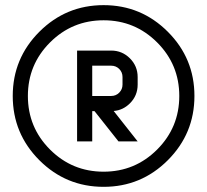

<svg xmlns="http://www.w3.org/2000/svg" viewBox="-20 -723 802 743"><path d="M410.2 -527.3Q452.6 -527.3 482.7 -497.3Q512.7 -467.3 512.7 -424.8V-395.5Q512.7 -353 482.9 -323.2Q456.1 -296.4 419.9 -293.5L512.7 -175.8H438.5L345.7 -293H336.9V-175.8H278.3V-527.3ZM454.1 -424.8Q454.1 -443.4 441.4 -456.1Q428.7 -468.8 410.2 -468.8H336.9V-351.6H410.2Q428.7 -351.6 441.4 -364.5Q454.1 -377.4 454.1 -395.5ZM380.9 -58.6Q502.4 -58.6 588.1 -144.3Q673.8 -230 673.8 -351.6Q673.8 -473.1 588.1 -558.8Q502.4 -644.5 380.9 -644.5Q259.3 -644.5 173.6 -558.8Q87.9 -473.1 87.9 -351.6Q87.9 -230 173.6 -144.3Q259.3 -58.6 380.9 -58.6ZM380.9 0Q235.4 0 132.3 -103Q29.3 -206.1 29.3 -351.6Q29.3 -497.1 132.3 -600.1Q235.4 -703.1 380.9 -703.1Q526.4 -703.1 629.4 -600.1Q732.4 -497.1 732.4 -351.6Q732.4 -206.1 629.4 -103Q526.4 0 380.9 0Z"/></svg>

Font: Gerhaus
Style: Regular
Weight: 400
Designer: GGBotNet
Foundry: GGBotNet
Version: 1.01